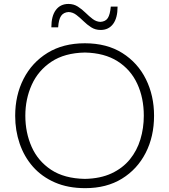

<svg xmlns="http://www.w3.org/2000/svg" viewBox="-20 -945 858 974"><path d="M412.5 9.5Q325 9.5 258.5 -19.5Q192 -48.5 147.2 -99.2Q102.5 -150 79.8 -216.5Q57 -283 57 -357.5Q57 -461.5 99.5 -544.8Q142 -628 221.2 -676.8Q300.5 -725.5 410.5 -725.5Q522 -725.5 600.5 -676Q679 -626.5 720.2 -543.2Q761.5 -460 761.5 -358Q761.5 -252.5 719 -169.5Q676.5 -86.5 598.5 -38.5Q520.5 9.5 412.5 9.5ZM410.5 -37.5Q489 -39 545.8 -65.5Q602.5 -92 638.8 -136.5Q675 -181 692.2 -238Q709.5 -295 709.5 -358Q709.5 -448.5 676.2 -520.2Q643 -592 576.5 -634.2Q510 -676.5 410.5 -678.5Q308 -676.5 241 -632Q174 -587.5 141.2 -515.2Q108.5 -443 108.5 -358Q108.5 -272.5 140.5 -200.2Q172.5 -128 239.2 -83.8Q306 -39.5 410.5 -37.5ZM490.5 -793Q463.5 -793 442.5 -806.5Q421.5 -820 403.5 -837.8Q385.5 -855.5 367.5 -869.2Q349.5 -883 328 -884Q302.5 -882.5 290 -864.5Q277.5 -846.5 275 -806.5H240.5Q240.5 -864 263.5 -894.5Q286.5 -925 327 -925Q354 -925 375 -911.5Q396 -898 414 -880.2Q432 -862.5 450 -848.8Q468 -835 489 -834Q515.5 -835.5 527 -853.5Q538.5 -871.5 542 -911.5H576.5Q576.5 -854 553.8 -823.5Q531 -793 490.5 -793Z"/></svg>

Font: Commissioner Loud ExtraLight
Style: Regular
Weight: 200
Designer: Kostas Bartsokas
Foundry: Kostas Bartsokas
Version: Version 1.000; ttfautohint (v1.8.3)